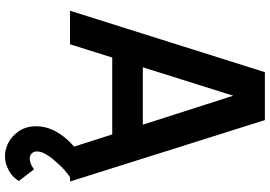

<svg xmlns="http://www.w3.org/2000/svg" viewBox="-170 -620 1040 739"><g transform="rotate(90 349.5 -250.0)"><path d="M568.8 145.8C558.3 135.4 563.5 115.6 565.6 108.3C574 88.5 588.5 67.7 606.2 50C620.8 31.3 640.6 14.6 661.5 0H678.1L441.7 -750H257.3L20.8 0H150L201 -162.5H496.9L543.8 -15.6C514.6 9.4 489.6 40.6 476 75C457.3 121.9 463.5 175 491.7 206.3C524 246.9 580.2 262.5 627.1 239.6C649 230.2 665.6 214.6 676 196.9L631.2 138.5C612.5 153.1 582.3 163.5 568.8 145.8ZM238.5 -280.2 347.9 -628.1 459.4 -280.2Z"/></g></svg>

Font: Manrope3 Bold
Style: Regular
Weight: 700
Designer: Mikhail Sharanda
Foundry: Mikhail Sharanda
Version: Version 3.000;PS 003.000;hotconv 1.0.88;makeotf.lib2.5.64775